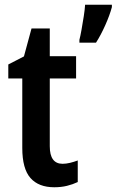

<svg xmlns="http://www.w3.org/2000/svg" viewBox="-20 -780 492 810"><path d="M244 -89Q259 -89 275.5 -93Q292 -97 308 -103V-12Q287 -2 262.5 4Q238 10 209 10Q143 10 108.5 -29Q74 -68 74 -156V-449H15V-508L81 -542L113 -660H190V-543H301V-449H190V-163Q190 -89 244 -89ZM452 -750Q443 -716 424 -673.5Q405 -631 385 -600H315V-612Q319 -627 324 -655Q329 -683 333.5 -712Q338 -741 339 -760H452Z"/></svg>

Font: Noto Sans Lao Looped Condensed SemiBold
Style: Regular
Weight: 600
Width: 3
Designer: Mark Frömberg, Ben Mitchell
Foundry: The Fontpad Ltd
Version: Version 1.002; ttfautohint (v1.8.4.7-5d5b)